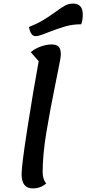

<svg xmlns="http://www.w3.org/2000/svg" viewBox="-20 -1022 480 1067"><path d="M100 -54Q100 -103 132.5 -311Q165 -519 195 -682L151 -732Q174 -752 206.5 -763.5Q239 -775 266 -775Q294 -775 306 -762.5Q318 -750 318 -720Q318 -703 306 -645.5Q294 -588 291 -571Q258 -410 237.5 -285.5Q217 -161 217 -64Q217 -45 222.5 -28.5Q228 -12 237 -3Q206 25 162 25Q100 25 100 -54ZM141 -872Q184 -889 217 -908.5Q250 -928 286 -954Q321 -980 341.5 -991Q362 -1002 386 -1002Q440 -1002 440 -941Q440 -908 431 -887Q384 -887 343.5 -875.5Q303 -864 247 -842Q196 -821 178 -821Q150 -821 141 -872Z"/></svg>

Font: Lemonada
Style: Regular
Weight: 400
Designer: Mohamed Gaber (Arabic) Eduardo Tunni (Latin)
Foundry: Kief Type Foundry
Version: Version 3.006